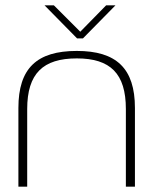

<svg xmlns="http://www.w3.org/2000/svg" viewBox="-20 -700 575 720"><path d="M49 -295V0H82V-291C82 -424 141 -481 268 -481C394 -481 452 -424 452 -291V0H486V-295C486 -444 416 -509 268 -509C118 -509 49 -444 49 -295ZM147 -680 269 -556H291L413 -680H378L281 -581L182 -680Z"/></svg>

Font: LT Wave Text Thin
Style: Regular
Weight: 100
Designer: Daniel Lyons
Version: Version 2.5 (Glyphs App)